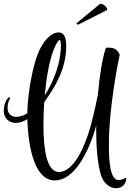

<svg xmlns="http://www.w3.org/2000/svg" viewBox="-23 -919 686 1012"><path d="M389 -789C390 -789 390 -790 391 -790L539 -865C541 -865 542 -867 542 -870C542 -880 522 -899 508 -899C505 -899 503 -898 501 -896L381 -797C380 -797 380 -797 380 -796C380 -793 385 -789 389 -789ZM589 73C617 73 642 55 643 19H636C633 24 615 30 602 30C555 30 551 -81 551 -152V-163C551 -345 598 -587 608 -631C596 -659 579 -668 545 -668C541 -668 535 -668 534 -664C517 -613 502 -522 493 -420C486 -385 478 -349 471 -319C440 -178 380 -31 302 -14C297 -13 293 -12 289 -12C225 -12 206 -125 206 -259C206 -298 207 -339 210 -380C268 -461 326 -557 326 -675C326 -722 315 -748 286 -748C245 -748 201 -701 175 -631C134 -522 121 -369 121 -322C101 -309 81 -303 61 -303C44 -303 26 -312 19 -334C17 -339 17 -345 17 -351C17 -366 20 -381 25 -389C27 -393 29 -398 29 -402C29 -405 28 -407 26 -407C25 -407 24 -407 23 -406C9 -394 -3 -367 -3 -334C-3 -289 33 -271 59 -271C79 -271 100 -278 121 -291C127 -120 166 32 266 32C274 32 282 31 290 29C380 10 450 -131 485 -260C484 -251 484 -242 484 -233C484 -144 491 -59 508 0C522 50 558 73 589 73ZM213 -417C221 -508 237 -600 261 -660C267 -674 282 -708 291 -708C295 -708 298 -700 298 -678C298 -594 263 -493 213 -417Z"/></svg>

Font: Style Script
Style: Regular
Weight: 400
Designer: Robert E. Leuschke
Foundry: Robert E. Leuschke
Version: Version 1.010